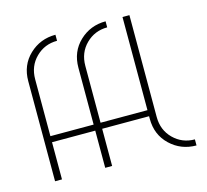

<svg xmlns="http://www.w3.org/2000/svg" viewBox="-95 -741 925 858"><g transform="rotate(-15 367.5 -311.5)"><path d="M712 -19V9Q641 9 591 -38.5Q541 -86 541 -160V-172H324V0H292V-172H92V0H60V-463Q60 -537 110 -584.5Q160 -632 231 -632V-604Q173 -604 132.5 -564Q92 -524 92 -463V-200H292V-463Q292 -537 342 -584.5Q392 -632 463 -632V-604Q405 -604 364.5 -564Q324 -524 324 -463V-200H541V-631H573V-160Q573 -99 613.5 -59Q654 -19 712 -19Z"/></g></svg>

Font: Poiret One
Style: Regular
Weight: 400
Designer: Denis Masharov
Foundry: Denis Masharov
Version: Version 1.001